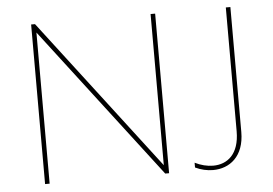

<svg xmlns="http://www.w3.org/2000/svg" viewBox="-50 -768 1194 839"><g transform="rotate(-5 547.0 -348.5)"><path d="M115 0H135V-663L642 0H659V-700H639V-37L132 -700H115ZM852 3C924 3 989 -44 989 -152V-700H969V-157C969 -56 916 -16 854 -16C828 -16 800 -23 774 -36V-15C799 -3 826 3 852 3Z"/></g></svg>

Font: Chess Sans Thin
Style: Regular
Weight: 100
Designer: Wolf Bōese
Foundry: Wolf Bōese
Version: Version 7.223;Glyphs 3.3 (3306)